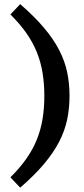

<svg xmlns="http://www.w3.org/2000/svg" viewBox="-20 -760 396 903"><path d="M188.5 -309Q188.5 -366.5 180.2 -417Q172 -467.5 153.5 -513.8Q135 -560 104.2 -604Q73.5 -648 29 -692L75 -740.5Q141.5 -683 186.2 -630Q231 -577 257.8 -525.5Q284.5 -474 295.8 -420.8Q307 -367.5 307 -309Q307 -251 295.8 -197.5Q284.5 -144 257.8 -92.5Q231 -41 186.2 12Q141.5 65 75 122.5L29 74Q73.5 30 104.2 -14Q135 -58 153.5 -104.2Q172 -150.5 180.2 -201Q188.5 -251.5 188.5 -309Z"/></svg>

Font: Newsreader 7pt Medium
Style: Regular
Weight: 500
Designer: Hugues Gentile
Foundry: Production Type
Version: Version 1.003